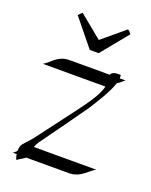

<svg xmlns="http://www.w3.org/2000/svg" viewBox="-169 -992 879 1115"><g transform="rotate(20 270.5 -434.5)"><path d="M121.1 -879.9 255.9 -713.9H311L446.3 -879.9C436 -894 434.1 -896 423.8 -901.9L285.2 -786.1L144 -901.9C133.3 -895 133.3 -894 121.1 -879.9ZM460 -639.2C425.8 -639.2 415 -624 415 -618.2H164.1C90.8 -618.2 58.1 -557.1 25.9 -544.9H414.1C401.9 -496.1 367.2 -445.8 339.8 -407.2C321.8 -379.9 168.9 -181.2 148.9 -152.8C120.1 -110.8 87.9 -81.1 75.2 -64.9C65.9 -54.2 62 -37.1 62 -19C56.2 -13.2 47.9 -5.9 40 0H64C65.9 14.2 69.8 26.9 75.2 33.2C83 22 107.9 13.2 123 0H387.2C460 0 496.1 -59.1 529.8 -73.2H144C147 -85 154.8 -100.1 167 -116.2C188 -145 348.1 -367.2 367.2 -396C399.9 -448.2 451.2 -526.9 469.2 -585.9L482.9 -594.2C491.2 -602.1 501 -609.9 511.2 -618.2H476.1C476.1 -625 476.1 -631.8 475.1 -638.2C470.2 -639.2 464.8 -639.2 460 -639.2Z"/></g></svg>

Font: Pierce
Style: Roman
Weight: 500
Version: Version 0.2.0